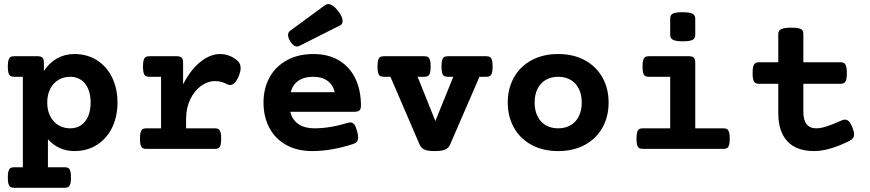

<svg xmlns="http://www.w3.org/2000/svg" viewBox="-20 -725 4237 935"><path d="M552.2 -225.6Q552.2 -159.2 526.9 -105.5Q501.5 -51.8 453.6 -20.5Q405.8 10.7 341.8 10.7Q303.7 10.7 271 -4.2Q238.3 -19 213.4 -46.9V89.4H294.9Q306.6 89.4 313 93.3Q319.3 97.2 322.5 107.9Q325.7 118.7 325.7 139.2Q325.7 159.7 322.5 170.4Q319.3 181.2 313 185.3Q306.6 189.5 294.9 189.5H48.8Q37.1 189.5 30.8 185.5Q24.4 181.6 21.2 170.9Q18.1 160.2 18.1 139.6Q18.1 119.1 21.2 108.4Q24.4 97.7 30.8 93.5Q37.1 89.4 48.8 89.4H91.3V-351.1H48.8Q37.1 -351.1 30.8 -355Q24.4 -358.9 21.2 -369.6Q18.1 -380.4 18.1 -400.9Q18.1 -421.4 21.2 -432.1Q24.4 -442.9 30.8 -447Q37.1 -451.2 48.8 -451.2H163.1Q179.7 -451.2 186.8 -444.1Q193.8 -437 193.8 -420.4V-379.4Q219.2 -418.5 257.3 -440.2Q295.4 -461.9 341.8 -461.9Q405.8 -461.9 453.6 -430.7Q501.5 -399.4 526.9 -345.7Q552.2 -292 552.2 -225.6ZM210 -225.6Q210 -186.5 225.1 -158Q240.2 -129.4 265.6 -114.7Q291 -100.1 322.3 -100.1Q352.5 -100.1 375 -115.5Q397.5 -130.9 409.4 -159.2Q421.4 -187.5 421.4 -225.6Q421.4 -263.7 409.4 -292Q397.5 -320.3 375 -335.7Q352.5 -351.1 322.3 -351.1Q291 -351.1 265.6 -336.4Q240.2 -321.8 225.1 -293.2Q210 -264.6 210 -225.6Z M1130.4 -434.6Q1151.9 -418.9 1151.9 -393.6Q1151.9 -377.4 1143.1 -355.5Q1134.3 -333.5 1123.3 -322.3Q1112.3 -311 1100.1 -311Q1093.3 -311 1085.4 -314.9Q1058.1 -330.1 1028.8 -330.1Q991.2 -330.1 958.5 -306.2Q925.8 -282.2 906 -240.2Q886.2 -198.2 886.2 -146.5V-100.1H1026.4Q1038.1 -100.1 1044.4 -95.9Q1050.8 -91.8 1054 -81.1Q1057.1 -70.3 1057.1 -49.8Q1057.1 -29.3 1054 -18.6Q1050.8 -7.8 1044.4 -3.9Q1038.1 0 1026.4 0H692.4Q680.7 0 674.3 -3.9Q668 -7.8 664.8 -18.6Q661.6 -29.3 661.6 -49.8Q661.6 -70.3 664.8 -81.1Q668 -91.8 674.3 -95.9Q680.7 -100.1 692.4 -100.1H764.2V-351.1H707Q695.3 -351.1 689 -355Q682.6 -358.9 679.4 -369.6Q676.3 -380.4 676.3 -400.9Q676.3 -421.4 679.4 -432.1Q682.6 -442.9 689 -447Q695.3 -451.2 707 -451.2H840.8Q857.4 -451.2 864.5 -444.1Q871.6 -437 871.6 -420.4V-314.5Q908.2 -385.3 955.8 -423.6Q1003.4 -461.9 1052.2 -461.9Q1093.8 -461.9 1130.4 -434.6Z M1737.8 -210.9Q1737.8 -194.3 1730.7 -187.5Q1723.6 -180.7 1707 -180.7H1393.6Q1402.8 -141.6 1433.3 -120.8Q1463.9 -100.1 1510.7 -100.1Q1586.4 -100.1 1674.8 -127Q1680.7 -128.9 1686.5 -128.9Q1697.3 -128.9 1705.1 -119.1Q1712.9 -109.4 1719.2 -85.9Q1724.1 -67.9 1724.1 -55.2Q1724.1 -42.5 1718.5 -35.4Q1712.9 -28.3 1700.2 -23.9Q1651.4 -7.8 1600.6 1.5Q1549.8 10.7 1501 10.7Q1426.8 10.7 1373 -19.5Q1319.3 -49.8 1291.3 -103.3Q1263.2 -156.7 1263.2 -225.6Q1263.2 -293.9 1292.5 -347.7Q1321.8 -401.4 1377 -431.6Q1432.1 -461.9 1505.9 -461.9Q1580.1 -461.9 1632.3 -429.9Q1684.6 -397.9 1711.2 -341.1Q1737.8 -284.2 1737.8 -210.9ZM1395.5 -275.9H1610.4Q1602.1 -311.5 1575 -331.3Q1547.9 -351.1 1505.9 -351.1Q1416.5 -351.1 1395.5 -275.9ZM1578.6 -705.1Q1601.1 -705.1 1628.9 -668.5Q1648.4 -642.1 1648.4 -623Q1648.4 -607.4 1636.7 -601.6L1438 -501.5Q1433.1 -498.5 1426.8 -498.5Q1409.2 -498.5 1393.6 -523.4Q1382.8 -540.5 1382.8 -554.2Q1382.8 -567.9 1393.1 -575.2L1562.5 -699.7Q1570.3 -705.1 1578.6 -705.1Z M2378.9 -400.9Q2378.9 -380.4 2375.7 -369.6Q2372.6 -358.9 2366.2 -355Q2359.9 -351.1 2348.1 -351.1H2314.9L2171.9 -21Q2164.6 -3.9 2147.9 3.4Q2131.3 10.7 2097.2 10.7Q2063 10.7 2046.9 3.4Q2030.8 -3.9 2023.4 -21L1881.3 -351.1H1849.1Q1837.4 -351.1 1831.1 -355Q1824.7 -358.9 1821.5 -369.6Q1818.4 -380.4 1818.4 -400.9Q1818.4 -421.4 1821.5 -432.1Q1824.7 -442.9 1831.1 -447Q1837.4 -451.2 1849.1 -451.2H2046.4Q2058.1 -451.2 2064.5 -447Q2070.8 -442.9 2074 -432.1Q2077.1 -421.4 2077.1 -400.9Q2077.1 -380.4 2074 -369.6Q2070.8 -358.9 2064.5 -355Q2058.1 -351.1 2046.4 -351.1H2013.7L2100.1 -135.7L2187.5 -351.1H2160.6Q2148.9 -351.1 2142.6 -355Q2136.2 -358.9 2133.1 -369.6Q2129.9 -380.4 2129.9 -400.9Q2129.9 -421.4 2133.1 -432.1Q2136.2 -442.9 2142.6 -447Q2148.9 -451.2 2160.6 -451.2H2348.1Q2359.9 -451.2 2366.2 -447Q2372.6 -442.9 2375.7 -432.1Q2378.9 -421.4 2378.9 -400.9Z M2943.8 -225.6Q2943.8 -157.2 2913.8 -103.5Q2883.8 -49.8 2828.1 -19.5Q2772.5 10.7 2698.2 10.7Q2624 10.7 2568.4 -19.5Q2512.7 -49.8 2482.7 -103.5Q2452.6 -157.2 2452.6 -225.6Q2452.6 -293.9 2482.7 -347.7Q2512.7 -401.4 2568.4 -431.6Q2624 -461.9 2698.2 -461.9Q2772.5 -461.9 2828.1 -431.6Q2883.8 -401.4 2913.8 -347.7Q2943.8 -293.9 2943.8 -225.6ZM2583.5 -225.6Q2583.5 -187.5 2597.4 -159.2Q2611.3 -130.9 2637.2 -115.5Q2663.1 -100.1 2698.2 -100.1Q2733.4 -100.1 2759.3 -115.5Q2785.2 -130.9 2799.1 -159.2Q2813 -187.5 2813 -225.6Q2813 -263.7 2799.1 -292Q2785.2 -320.3 2759.3 -335.7Q2733.4 -351.1 2698.2 -351.1Q2663.1 -351.1 2637.2 -335.7Q2611.3 -320.3 2597.4 -292Q2583.5 -263.7 2583.5 -225.6Z M3365.7 -420.4V-100.1H3502.9Q3514.6 -100.1 3521 -95.9Q3527.3 -91.8 3530.5 -81.1Q3533.7 -70.3 3533.7 -49.8Q3533.7 -29.3 3530.5 -18.6Q3527.3 -7.8 3521 -3.9Q3514.6 0 3502.9 0H3110.4Q3098.6 0 3092.3 -3.9Q3085.9 -7.8 3082.8 -18.6Q3079.6 -29.3 3079.6 -49.8Q3079.6 -70.3 3082.8 -81.1Q3085.9 -91.8 3092.3 -95.9Q3098.6 -100.1 3110.4 -100.1H3243.7V-351.1H3139.6Q3127.9 -351.1 3121.6 -355Q3115.2 -358.9 3112.1 -369.6Q3108.9 -380.4 3108.9 -400.9Q3108.9 -421.4 3112.1 -432.1Q3115.2 -442.9 3121.6 -447Q3127.9 -451.2 3139.6 -451.2H3335Q3351.6 -451.2 3358.6 -444.1Q3365.7 -437 3365.7 -420.4ZM3365.7 -634.8V-554.7Q3365.7 -538.1 3352.8 -531Q3339.8 -523.9 3305.7 -523.9Q3271.5 -523.9 3257.6 -531Q3243.7 -538.1 3243.7 -554.7V-634.8Q3243.7 -651.9 3256.3 -658.7Q3269 -665.5 3303.2 -665.5Q3337.9 -665.5 3351.8 -658.4Q3365.7 -651.4 3365.7 -634.8Z M3892.1 -559.6V-421.9H4073.2Q4090.3 -421.9 4097.2 -410.6Q4104 -399.4 4104 -369.1Q4104 -338.9 4097.2 -327.9Q4090.3 -316.9 4073.2 -316.9H3892.1V-181.2Q3892.1 -100.1 3955.1 -100.1Q3977.5 -100.1 4007.6 -110.1Q4037.6 -120.1 4077.6 -138.2Q4088.4 -142.6 4094.7 -142.6Q4105 -142.6 4113.8 -134Q4122.6 -125.5 4130.4 -106Q4139.2 -84 4139.2 -70.3Q4139.2 -59.6 4134 -52.5Q4128.9 -45.4 4118.7 -40Q4018.1 10.7 3944.3 10.7Q3859.4 10.7 3814.7 -36.6Q3770 -84 3770 -174.8V-316.9H3675.8Q3658.7 -316.9 3651.9 -327.9Q3645 -338.9 3645 -369.1Q3645 -399.4 3651.9 -410.6Q3658.7 -421.9 3675.8 -421.9H3770V-559.6Q3770 -576.2 3784.9 -583.3Q3799.8 -590.3 3834.5 -590.3Q3857.4 -590.3 3869.9 -587.2Q3882.3 -584 3887.2 -577.6Q3892.1 -571.3 3892.1 -559.6Z"/></svg>

Font: Courier Prime
Style: Bold
Weight: 700
Designer: Alan Dague-Greene, Quote-Unquote Apps
Foundry: Quote-Unquote Apps
Version: Version 3.018